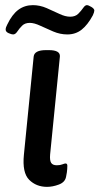

<svg xmlns="http://www.w3.org/2000/svg" viewBox="-20 -720 387 747"><path d="M163 7Q121 7 93.5 -20.5Q66 -48 73 -118L111 -500Q114 -525 159 -525H170Q215 -525 213 -500L175 -119Q173 -96 179 -86.5Q185 -77 201 -77Q214 -77 222.5 -80.5Q231 -84 235 -84Q242 -84 242 -75Q242 -73 241.5 -62Q241 -51 237 -32Q233 -11 209 -2Q185 7 163 7ZM31 -586Q25 -586 13.5 -591Q2 -596 2 -605Q2 -613 8 -624Q27 -664 51.5 -682Q76 -700 108 -700Q135 -700 161.5 -688.5Q188 -677 211 -666Q234 -655 253 -655Q273 -655 284.5 -666.5Q296 -678 303.5 -689Q311 -700 318 -700Q324 -700 335.5 -693Q347 -686 347 -679Q347 -673 341 -660Q321 -623 297.5 -604.5Q274 -586 242 -586Q214 -586 187 -597.5Q160 -609 136.5 -620Q113 -631 96 -631Q77 -631 66 -620Q55 -609 47.5 -597.5Q40 -586 31 -586Z"/></svg>

Font: Asap Semi Expanded Semi Expanded Medium
Style: Italic
Weight: 500
Width: 6
Italic angle: -6°
Designer: Pablo Cosgaya
Foundry: Omnibus-Type
Version: Version 3.001; ttfautohint (v1.8.4.7-5d5b)